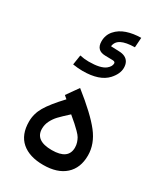

<svg xmlns="http://www.w3.org/2000/svg" viewBox="-199 -887 834 968"><g transform="rotate(30 218.5 -403.0)"><path d="M105.5 -573.7Q131.3 -567.9 157.2 -567.9Q226.1 -567.9 253.4 -589.8Q273.4 -606 273.4 -624Q273.4 -634.3 258.3 -634.8L214.4 -635.7Q162.1 -636.7 162.1 -689.5Q162.1 -726.1 185.1 -752.4Q208 -778.8 244.9 -791.3Q281.7 -803.7 327.1 -804.2L323.2 -747.1Q271.5 -746.1 245.6 -732.7Q219.7 -719.2 216.3 -691.4L264.2 -689.5Q284.2 -689 298.1 -682.1Q312 -675.3 319.6 -661.9Q327.1 -648.4 327.1 -628.9Q327.1 -594.2 295.4 -559.1Q252 -511.7 153.8 -511.7Q127.9 -511.7 96.7 -516.6ZM218.8 -88.4Q314.5 -88.4 314.5 -157.7Q314.5 -172.9 310.1 -186.3Q305.7 -199.7 299.8 -210Q293.9 -220.2 278.6 -235.6Q263.2 -251 251.7 -261.2Q240.2 -271.5 213.9 -293.5Q177.7 -260.7 161.4 -243.4Q145 -226.1 133.8 -204.1Q122.6 -182.1 122.6 -157.7Q122.6 -88.4 218.8 -88.4ZM186.5 -431.2Q296.9 -343.8 344 -283.2Q391.1 -222.7 391.1 -156.2Q391.1 -83 345.9 -42.5Q300.8 -2 218.8 -2Q138.2 -2 93 -41Q47.9 -80.1 47.9 -156.2Q47.9 -201.7 71.8 -242.7Q95.7 -283.7 155.3 -347.2L137.7 -362.3Z"/></g></svg>

Font: Samim FD
Style: FD
Weight: 400
Foundry: DejaVu fonts team - Redesigned by Saber Rastikerdar
Version: Version 4.00 December 17, 2020